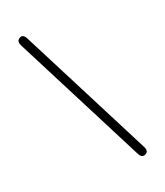

<svg xmlns="http://www.w3.org/2000/svg" viewBox="-141 -833 828 963"><g transform="rotate(-20 273.0 -351.0)"><path d="M469 32Q447 43 433 13L71 -694Q56 -723 78 -734Q98 -746 113 -715L475 -8Q491 21 469 32Z"/></g></svg>

Font: Zen Maru Gothic
Style: Regular
Weight: 400
Designer: Yoshimichi Ohira
Foundry: Positype
Version: Version 1.002